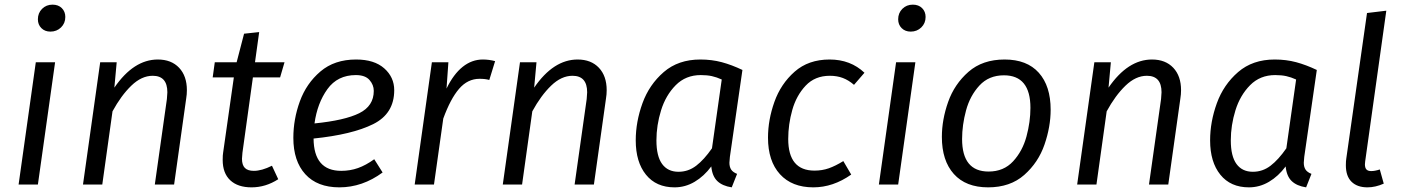

<svg xmlns="http://www.w3.org/2000/svg" viewBox="-20 -794 6028 826"><path d="M143 -711Q143 -738 161 -756Q179 -774 206 -774Q231 -774 246 -759Q261 -744 261 -721Q261 -694 242.5 -676Q224 -658 197 -658Q173 -658 158 -673Q143 -688 143 -711ZM217 -526 143 0H60L134 -526Z M784 -406Q784 -388 781 -370L729 0H646L698 -368Q700 -390 700 -397Q700 -468 637 -468Q589 -468 545 -425.5Q501 -383 464 -315L420 0H337L411 -526H482L472 -417Q555 -538 659 -538Q717 -538 750.5 -502.5Q784 -467 784 -406Z M1023 -137Q1021 -119 1021 -111Q1021 -84 1033.5 -71.5Q1046 -59 1072 -59Q1106 -59 1150 -81L1177 -23Q1123 12 1062 12Q1003 12 970.5 -18.5Q938 -49 938 -106Q938 -127 940 -138L986 -461H895L904 -526H998L1030 -649L1095 -656L1077 -526H1204L1185 -461H1068Z M1329 -198Q1330 -59 1448 -59Q1486 -59 1520 -71Q1554 -83 1590 -109L1626 -52Q1539 12 1440 12Q1345 12 1293.5 -44.5Q1242 -101 1242 -201Q1242 -281 1270 -358Q1298 -435 1358.5 -486.5Q1419 -538 1512 -538Q1590 -538 1633 -500Q1676 -462 1676 -406Q1676 -305 1585.5 -260Q1495 -215 1329 -198ZM1588 -403Q1588 -429 1569.5 -450Q1551 -471 1511 -471Q1432 -471 1388.5 -410.5Q1345 -350 1333 -263Q1463 -276 1525.5 -307Q1588 -338 1588 -403Z M2110 -531 2085 -450Q2068 -455 2043 -455Q1992 -455 1955 -412Q1918 -369 1887 -284L1847 0H1764L1838 -526H1909L1901 -413Q1931 -475 1970.5 -506.5Q2010 -538 2057 -538Q2084 -538 2110 -531Z M2590 -406Q2590 -388 2587 -370L2535 0H2452L2504 -368Q2506 -390 2506 -397Q2506 -468 2443 -468Q2395 -468 2351 -425.5Q2307 -383 2270 -315L2226 0H2143L2217 -526H2288L2278 -417Q2361 -538 2465 -538Q2523 -538 2556.5 -502.5Q2590 -467 2590 -406Z M3174 -493 3120 -119Q3118 -99 3118 -94Q3118 -76 3125.5 -64.5Q3133 -53 3151 -46L3128 12Q3088 6 3066 -15Q3044 -36 3040 -78Q3009 -36 2968.5 -12Q2928 12 2882 12Q2803 12 2759 -42.5Q2715 -97 2715 -190Q2715 -270 2744 -350Q2773 -430 2835.5 -484Q2898 -538 2993 -538Q3042 -538 3085 -526.5Q3128 -515 3174 -493ZM2804 -190Q2804 -122 2828.5 -88.5Q2853 -55 2899 -55Q2941 -55 2975 -81Q3009 -107 3043 -156L3085 -452Q3063 -462 3042.5 -466.5Q3022 -471 2995 -471Q2930 -471 2887 -427.5Q2844 -384 2824 -319.5Q2804 -255 2804 -190Z M3699 -481 3654 -429Q3631 -449 3606 -458.5Q3581 -468 3550 -468Q3486 -468 3446 -425.5Q3406 -383 3388.5 -321Q3371 -259 3371 -196Q3371 -60 3484 -60Q3517 -60 3545.5 -70Q3574 -80 3608 -101L3642 -43Q3564 12 3479 12Q3387 12 3335.5 -44.5Q3284 -101 3284 -202Q3284 -278 3311.5 -355.5Q3339 -433 3398.5 -485.5Q3458 -538 3549 -538Q3639 -538 3699 -481Z M3844 -711Q3844 -738 3862 -756Q3880 -774 3907 -774Q3932 -774 3947 -759Q3962 -744 3962 -721Q3962 -694 3943.5 -676Q3925 -658 3898 -658Q3874 -658 3859 -673Q3844 -688 3844 -711ZM3918 -526 3844 0H3761L3835 -526Z M4032 -205Q4032 -279 4059 -355.5Q4086 -432 4146.5 -485Q4207 -538 4302 -538Q4398 -538 4449 -481Q4500 -424 4500 -322Q4500 -249 4473.5 -172Q4447 -95 4386.5 -41.5Q4326 12 4231 12Q4135 12 4083.5 -45.5Q4032 -103 4032 -205ZM4413 -330Q4413 -470 4299 -470Q4234 -470 4193.5 -426Q4153 -382 4136 -319Q4119 -256 4119 -196Q4119 -56 4233 -56Q4298 -56 4338.5 -100Q4379 -144 4396 -207Q4413 -270 4413 -330Z M5061 -406Q5061 -388 5058 -370L5006 0H4923L4975 -368Q4977 -390 4977 -397Q4977 -468 4914 -468Q4866 -468 4822 -425.5Q4778 -383 4741 -315L4697 0H4614L4688 -526H4759L4749 -417Q4832 -538 4936 -538Q4994 -538 5027.5 -502.5Q5061 -467 5061 -406Z M5645 -493 5591 -119Q5589 -99 5589 -94Q5589 -76 5596.5 -64.5Q5604 -53 5622 -46L5599 12Q5559 6 5537 -15Q5515 -36 5511 -78Q5480 -36 5439.5 -12Q5399 12 5353 12Q5274 12 5230 -42.5Q5186 -97 5186 -190Q5186 -270 5215 -350Q5244 -430 5306.5 -484Q5369 -538 5464 -538Q5513 -538 5556 -526.5Q5599 -515 5645 -493ZM5275 -190Q5275 -122 5299.5 -88.5Q5324 -55 5370 -55Q5412 -55 5446 -81Q5480 -107 5514 -156L5556 -452Q5534 -462 5513.5 -466.5Q5493 -471 5466 -471Q5401 -471 5358 -427.5Q5315 -384 5295 -319.5Q5275 -255 5275 -190Z M5853 -99 5852 -87Q5852 -72 5858.5 -65Q5865 -58 5879 -58Q5895 -58 5916 -65L5933 -4Q5897 12 5863 12Q5819 12 5794.5 -12Q5770 -36 5770 -83Q5770 -102 5772 -113L5861 -738L5944 -748Z"/></svg>

Font: Fira Sans TEST Book
Style: Italic
Weight: 350
Italic angle: -8°
Designer: Carrois Corporate & Edenspiekermann AG
Foundry: Carrois Corporate GbR & Edenspiekermann AG
Version: Version 4.201